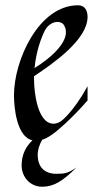

<svg xmlns="http://www.w3.org/2000/svg" viewBox="-20 -523 378 728"><path d="M270 112C238 134 225 136 194 136C148 136 123 110 123 64C123 44 130 24 140 7C156 2 172 -8 191 -23C191 -23 244 -64 312 -142V-196C256 -95 212 -64 212 -64C202 -57 192 -54 183 -54C122 -54 109 -174 109 -223V-234C184 -284 312 -373 312 -459C312 -481 303 -503 276 -503C126 -503 33 -293 33 -162C33 -116 43 -4 103 9C79 32 62 62 62 104C62 148 94 185 140 185C182 185 216 166 270 112ZM221 -430C258 -375 173 -303 111 -265C117 -328 136 -379 149 -405C167 -442 206 -448 221 -430Z"/></svg>

Font: Quintessential
Style: Regular
Weight: 400
Designer: Astigmatic (AOETI)
Foundry: Astigmatic (AOETI)
Version: Version 1.000